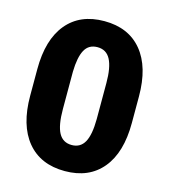

<svg xmlns="http://www.w3.org/2000/svg" viewBox="-109 -808 797 904"><g transform="rotate(15 289.5 -356.0)"><path d="M537.1 -290.5Q537.1 -146.5 472.4 -68.4Q407.7 9.8 290 9.8Q171.4 9.8 106.4 -68.8Q41.5 -147.5 41.5 -290.5V-420.4Q41.5 -564.5 106.2 -642.6Q170.9 -720.7 289.1 -720.7Q407.2 -720.7 472.2 -642.1Q537.1 -563.5 537.1 -419.9ZM372.6 -441.4Q372.6 -518.1 352.5 -555.9Q332.5 -593.8 289.1 -593.8Q246.6 -593.8 227.3 -558.6Q208 -523.4 206.5 -452.1V-270.5Q206.5 -190.9 226.6 -154.1Q246.6 -117.2 290 -117.2Q332 -117.2 352.1 -153.1Q372.1 -189 372.6 -265.6Z"/></g></svg>

Font: Roboto
Style: Regular
Weight: 900
Designer: Google
Version: Version 2.001171; 2014